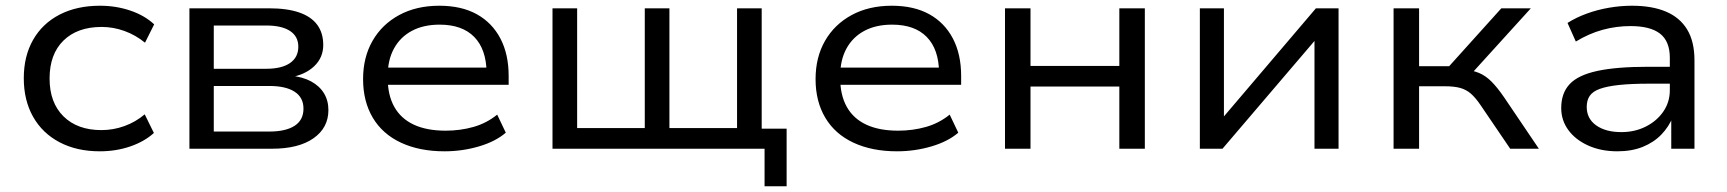

<svg xmlns="http://www.w3.org/2000/svg" viewBox="-20 -519 6027 670"><path d="M328 9Q248 9 188 -22.5Q128 -54 95.5 -111.5Q63 -169 63 -246Q63 -323 95.5 -380Q128 -437 188 -468Q248 -499 329 -499Q385 -499 435 -482Q485 -465 518 -434L486 -370Q453 -397 414 -411Q375 -425 335 -425Q250 -425 201.5 -377.5Q153 -330 153 -245Q153 -161 201.5 -113Q250 -65 334 -65Q375 -65 414 -79Q453 -93 485 -120L517 -55Q484 -25 434.5 -8Q385 9 328 9Z M641 0V-490H919Q982 -490 1024 -475.5Q1066 -461 1087 -432.5Q1108 -404 1108 -362Q1108 -318 1076.5 -288Q1045 -258 992 -249L993 -255Q1036 -251 1065.5 -235Q1095 -219 1110.5 -193.5Q1126 -168 1126 -135Q1126 -73 1074 -36.5Q1022 0 929 0ZM726 -60H920Q977 -60 1008 -80Q1039 -100 1039 -140Q1039 -179 1008 -199Q977 -219 920 -219H726ZM726 -279H909Q963 -279 992 -299Q1021 -319 1021 -356Q1021 -392 992 -411Q963 -430 909 -430H726Z M1531 9Q1444 9 1379.5 -21Q1315 -51 1281 -108Q1247 -165 1247 -243Q1247 -319 1280 -376.5Q1313 -434 1373 -466.5Q1433 -499 1513 -499Q1590 -499 1643.5 -469.5Q1697 -440 1726 -385Q1755 -330 1755 -254V-223H1313V-283H1698L1678 -266Q1677 -347 1635 -390Q1593 -433 1514 -433Q1458 -433 1417.5 -411.5Q1377 -390 1355 -350Q1333 -310 1333 -255V-246Q1333 -187 1356 -146Q1379 -105 1424 -84Q1469 -63 1535 -63Q1586 -63 1632 -76Q1678 -89 1715 -119L1745 -56Q1709 -25 1651 -8Q1593 9 1531 9Z M2648 131V0H1908V-490H1994V-72H2230V-490H2316V-72H2552V-490H2638V-70H2725V131Z M3110 9Q3023 9 2958.5 -21Q2894 -51 2860 -108Q2826 -165 2826 -243Q2826 -319 2859 -376.5Q2892 -434 2952 -466.5Q3012 -499 3092 -499Q3169 -499 3222.5 -469.5Q3276 -440 3305 -385Q3334 -330 3334 -254V-223H2892V-283H3277L3257 -266Q3256 -347 3214 -390Q3172 -433 3093 -433Q3037 -433 2996.5 -411.5Q2956 -390 2934 -350Q2912 -310 2912 -255V-246Q2912 -187 2935 -146Q2958 -105 3003 -84Q3048 -63 3114 -63Q3165 -63 3211 -76Q3257 -89 3294 -119L3324 -56Q3288 -25 3230 -8Q3172 9 3110 9Z M3487 0V-490H3576V-289H3886V-490H3975V0H3886V-217H3576V0Z M4167 0V-490H4251V-94H4235L4572 -490H4651V0H4567V-396H4584L4246 0Z M4843 0V-490H4932V-288H5037L5219 -490H5322L5105 -251L5086 -277Q5118 -274 5141 -264.5Q5164 -255 5184.5 -234.5Q5205 -214 5229 -179L5350 0H5250L5146 -153Q5129 -178 5113 -192Q5097 -206 5076 -212Q5055 -218 5021 -218H4932V0Z M5624 9Q5567 9 5522.5 -11Q5478 -31 5453 -65Q5428 -99 5428 -142Q5428 -194 5457.5 -225.5Q5487 -257 5554 -271.5Q5621 -286 5732 -286H5822V-227H5735Q5672 -227 5630 -222.5Q5588 -218 5563 -209Q5538 -200 5527.5 -184.5Q5517 -169 5517 -146Q5517 -105 5550 -81.5Q5583 -58 5638 -58Q5685 -58 5723.5 -77.5Q5762 -97 5784.5 -130Q5807 -163 5807 -204V-317Q5807 -375 5773 -401.5Q5739 -428 5670 -428Q5620 -428 5572.5 -415Q5525 -402 5479 -374L5450 -439Q5480 -458 5517 -471.5Q5554 -485 5594.5 -492Q5635 -499 5675 -499Q5745 -499 5793.5 -478.5Q5842 -458 5867.5 -416Q5893 -374 5893 -308V0H5812V-112H5818Q5804 -77 5777.5 -49.5Q5751 -22 5712.5 -6.5Q5674 9 5624 9Z"/></svg>

Font: Nunito Sans 10pt SemiExpanded
Style: Regular
Weight: 400
Width: 6
Designer: Vernon Adams
Foundry: Vernon Adams
Version: Version 3.101;gftools[0.9.27]